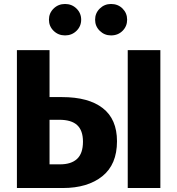

<svg xmlns="http://www.w3.org/2000/svg" viewBox="-20 -945 890 965"><path d="M568 -235Q568 -118 494 -59Q420 0 296 0H65V-693H229V-457H292Q425 -457 496.5 -401.5Q568 -346 568 -235ZM622 -693H786V0H622ZM397 -233Q397 -289 368 -316Q339 -343 278 -343H229V-119H282Q338 -119 367.5 -146.5Q397 -174 397 -233ZM388 -846Q388 -813 364.5 -790Q341 -767 307 -767Q273 -767 249.5 -790Q226 -813 226 -846Q226 -879 249.5 -902Q273 -925 307 -925Q341 -925 364.5 -902Q388 -879 388 -846ZM619 -846Q619 -813 596 -790Q573 -767 538 -767Q505 -767 481.5 -790Q458 -813 458 -846Q458 -879 481.5 -902Q505 -925 538 -925Q573 -925 596 -902Q619 -879 619 -846Z"/></svg>

Font: Fira Sans BGR
Style: Bold
Weight: 700
Designer: bBox Type GmbH & Carrois Corporate GbR & Edenspiekermann AG
Foundry: bBox Type GmbH & Carrois Corporate GbR & Edenspiekermann AG
Version: Version 4.301